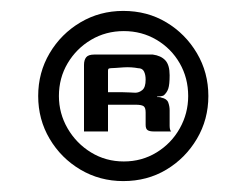

<svg xmlns="http://www.w3.org/2000/svg" viewBox="-20 -611 426 352"><path d="M88 -435Q88 -403 104 -375.5Q120 -348 147 -331.5Q174 -315 207 -315Q240 -315 267 -331.5Q294 -348 309.5 -375.5Q325 -403 325 -435Q325 -468 309.5 -495Q294 -522 267 -538Q240 -554 207 -554Q174 -554 147 -538Q120 -522 104 -495Q88 -468 88 -435ZM50 -435Q50 -478 71 -513.5Q92 -549 127.5 -570Q163 -591 206 -591Q250 -591 285 -570Q320 -549 341 -513.5Q362 -478 362 -435Q362 -392 341 -356.5Q320 -321 285 -300Q250 -279 206 -279Q163 -279 127.5 -300Q92 -321 71 -356.5Q50 -392 50 -435ZM220 -419Q220 -419 213.5 -419Q207 -419 197.5 -419Q188 -419 178 -419V-370H134V-492Q134 -501 138 -506Q142 -511 153 -511Q157 -511 165.5 -511Q174 -511 185 -511Q196 -511 207.5 -511Q219 -511 229.5 -511Q240 -511 248 -511Q256 -511 260 -511Q275 -509 283 -500.5Q291 -492 291 -473Q291 -456 288.5 -448.5Q286 -441 280 -436Q278 -435 274.5 -434.5Q271 -434 268 -434V-433Q269 -433 271.5 -433Q274 -433 276 -432Q286 -430 288.5 -423Q291 -416 291 -409V-380Q291 -376 292 -373Q293 -370 294 -370H262Q254 -370 250.5 -372.5Q247 -375 247 -382V-405Q247 -414 243 -416.5Q239 -419 229 -419ZM178 -442Q181 -442 188 -442Q195 -442 203 -442Q211 -442 218 -441.5Q225 -441 228 -441Q235 -441 241 -446Q247 -451 247 -465Q247 -474 244 -480Q241 -486 233 -486Q228 -487 221 -487.5Q214 -488 206.5 -487.5Q199 -487 192.5 -486.5Q186 -486 183 -486Q182 -486 180 -485.5Q178 -485 178 -481Z"/></svg>

Font: Genos Thin
Style: Bold
Weight: 700
Version: Version 1.010